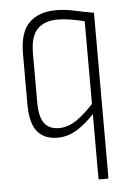

<svg xmlns="http://www.w3.org/2000/svg" viewBox="-50 -528 514 752"><g transform="rotate(-5 206.5 -152.5)"><path d="M311 185Q307 185 307 179V-437Q280 -444 252.5 -448.5Q225 -453 201 -453Q150 -453 122 -424.5Q94 -396 94 -329V-135Q94 -80 113 -54.5Q132 -29 171 -29Q207 -29 242 -53.5Q277 -78 316 -122V-82Q278 -39 240.5 -15.5Q203 8 162 8Q109 8 82 -25.5Q55 -59 55 -133V-331Q55 -416 93 -453Q131 -490 198 -490Q235 -490 270.5 -482Q306 -474 346 -467V179Q346 185 341 185Z"/></g></svg>

Font: Sofia Sans Condensed ExtraLight
Style: Regular
Weight: 250
Version: Version 4.100